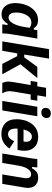

<svg xmlns="http://www.w3.org/2000/svg" viewBox="978 -1710 745 2740"><g transform="rotate(90 1350.0 -339.5)"><path d="M180.8 10Q110 10 66.7 -41.7Q23.3 -93.3 23.3 -189.2Q23.3 -245 38.8 -301.7Q54.2 -358.3 85 -405.4Q115.8 -452.5 160.8 -481.2Q205.8 -510 265.8 -510Q315.8 -510 342.5 -492.1Q369.2 -474.2 381.7 -450H401.7L410 -500H530L468.3 -130Q462.5 -96.7 459.6 -65Q456.7 -33.3 456.7 0H326.7Q328.3 -16.7 331.2 -37.5Q334.2 -58.3 337.5 -75H317.5Q301.7 -45 269.6 -17.5Q237.5 10 180.8 10ZM229.2 -90Q264.2 -90 290.4 -120.4Q316.7 -150.8 334.6 -197.9Q352.5 -245 360.8 -295L376.7 -390Q361.7 -400.8 342.9 -407.9Q324.2 -415 300 -415Q256.7 -415 225 -384.6Q193.3 -354.2 175.8 -303.8Q158.3 -253.3 158.3 -194.2Q158.3 -140 178.8 -115Q199.2 -90 229.2 -90Z M570 0 680.8 -666.7H815.8L757.5 -313.3H797.5L934.2 -500H1089.2V-495L896.7 -258.3L1036.7 -5V0H891.7L780.8 -213.3H740.8L705 0Z M1165 0Q1150.8 -24.2 1145.4 -55.8Q1140 -87.5 1150 -149.2L1192.5 -405H1134.2L1150 -500H1211.7L1232.5 -625H1360.8L1340 -500H1416.7L1400.8 -405H1327.5L1286.7 -163.3Q1276.7 -102.5 1284.2 -67.1Q1291.7 -31.7 1310 -5V0Z M1420 0 1503.3 -500H1638.3L1555 0ZM1585 -557.5Q1553.3 -557.5 1536.2 -573.8Q1519.2 -590 1519.2 -617.5Q1519.2 -651.7 1540.8 -672.1Q1562.5 -692.5 1598.3 -692.5Q1630 -692.5 1647.1 -676.2Q1664.2 -660 1664.2 -633.3Q1664.2 -600 1642.9 -578.8Q1621.7 -557.5 1585 -557.5Z M1889.2 12.5Q1794.2 12.5 1737.5 -43.3Q1680.8 -99.2 1680.8 -207.5Q1680.8 -257.5 1694.6 -310.8Q1708.3 -364.2 1738.8 -410Q1769.2 -455.8 1817.9 -484.2Q1866.7 -512.5 1935.8 -512.5Q1999.2 -512.5 2047.1 -484.6Q2095 -456.7 2117.5 -398.3Q2140 -340 2125 -249.2L2120 -218.3H1815Q1814.2 -206.7 1814.2 -195.8Q1814.2 -137.5 1835.8 -110Q1857.5 -82.5 1893.3 -82.5Q1931.7 -82.5 1955.8 -108.8Q1980 -135 1995 -170.8L2098.3 -103.3Q2069.2 -54.2 2017.9 -20.8Q1966.7 12.5 1889.2 12.5ZM1930.8 -422.5Q1901.7 -422.5 1881.2 -405.4Q1860.8 -388.3 1847.5 -361.2Q1834.2 -334.2 1826.7 -303.3H1999.2Q2010 -365.8 1987.5 -394.2Q1965 -422.5 1930.8 -422.5Z M2170 0 2233.3 -380Q2240 -417.5 2244.2 -451.2Q2248.3 -485 2248.3 -500H2368.3Q2368.3 -482.5 2366.2 -463.8Q2364.2 -445 2360.8 -425H2380.8Q2400 -462.5 2430.8 -487.5Q2461.7 -512.5 2516.7 -512.5Q2595.8 -512.5 2633.8 -460Q2671.7 -407.5 2657.5 -324.2L2603.3 0H2468.3L2519.2 -305Q2528.3 -356.7 2515 -384.2Q2501.7 -411.7 2467.5 -411.7Q2435.8 -411.7 2410.8 -388.3Q2385.8 -365 2369.6 -325.8Q2353.3 -286.7 2345 -240L2305 0Z"/></g></svg>

Font: Familjen Grotesk
Style: Bold Italic
Weight: 700
Italic angle: -9.46201°
Designer: Anders Wikstroem, Jonas Baeckman, Matilda Gysing, Kristian Moeller
Foundry: Familjen STHLM AB
Version: Version 2.002; ttfautohint (v1.8.4.7-5d5b)